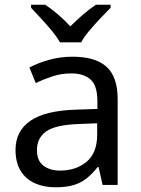

<svg xmlns="http://www.w3.org/2000/svg" viewBox="-20 -786 601 816"><path d="M288 -545Q386 -545 433 -502Q480 -459 480 -365V0H416L399 -76H395Q372 -47 347.5 -27.5Q323 -8 291.5 1Q260 10 215 10Q167 10 128.5 -7Q90 -24 68 -59.5Q46 -95 46 -149Q46 -229 109 -272.5Q172 -316 303 -320L394 -323V-355Q394 -422 365 -448Q336 -474 283 -474Q241 -474 203 -461.5Q165 -449 132 -433L105 -499Q140 -518 188 -531.5Q236 -545 288 -545ZM314 -259Q214 -255 175.5 -227Q137 -199 137 -148Q137 -103 164.5 -82Q192 -61 235 -61Q303 -61 348 -98.5Q393 -136 393 -214V-262ZM235 -606Q222 -629 200 -655.5Q178 -682 154 -708Q130 -734 112 -753V-766H172Q198 -749 226 -725Q254 -701 279 -674Q306 -701 334 -725Q362 -749 388 -766H450V-753Q431 -734 406.5 -708Q382 -682 359.5 -655.5Q337 -629 325 -606Z"/></svg>

Font: Noto Sans Myanmar
Style: Regular
Weight: 400
Designer: Monotype Design Team
Foundry: Monotype Imaging Inc.
Version: Version 2.107